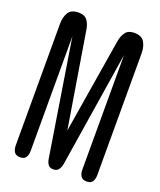

<svg xmlns="http://www.w3.org/2000/svg" viewBox="-142 -851 783 942"><g transform="rotate(20 250.0 -380.0)"><path d="M76.2 2.9Q54.7 2.9 45.9 -10.7Q37.1 -24.4 37.1 -43.9V-679.7Q37.1 -714.8 51.8 -738.8Q66.4 -762.7 105.5 -762.7Q136.7 -762.7 150.9 -743.2Q165 -723.6 168.9 -695.3L250 -200.2L331.1 -695.3Q335.9 -723.6 350.1 -743.2Q364.3 -762.7 395.5 -762.7Q434.6 -762.7 448.7 -738.3Q462.9 -713.9 462.9 -679.7V-43.9Q462.9 -24.4 454.6 -10.7Q446.3 2.9 423.8 2.9Q402.3 2.9 393.6 -10.7Q384.8 -24.4 384.8 -43.9V-642.6L289.1 -37.1Q286.1 -21.5 277.3 -9.3Q268.6 2.9 250 2.9Q231.4 2.9 223.1 -8.3Q214.8 -19.5 211.9 -36.1L115.2 -642.6V-43.9Q115.2 -24.4 106.9 -10.7Q98.6 2.9 76.2 2.9Z"/></g></svg>

Font: Kosugi Maru
Style: Regular
Weight: 400
Designer: MOTOYA
Version: Version 4.002